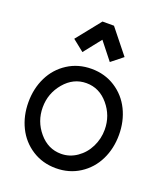

<svg xmlns="http://www.w3.org/2000/svg" viewBox="-135 -806 774 907"><g transform="rotate(20 252.0 -352.5)"><path d="M183.1 -548.3 125.5 -594.2 223.1 -716.3H280.8L378.4 -594.2L320.8 -548.3L252 -635.3ZM52.2 -113.8Q24.4 -170.4 24.4 -239.3Q24.4 -308.1 52.2 -364.7Q80.1 -421.4 132.6 -455.1Q185.1 -488.8 252 -488.8Q318.8 -488.8 371.3 -455.1Q423.8 -421.4 451.7 -364.7Q479.5 -308.1 479.5 -239.3Q479.5 -170.4 451.7 -113.8Q423.8 -57.1 371.3 -23.4Q318.8 10.3 252 10.3Q185.1 10.3 132.6 -23.4Q80.1 -57.1 52.2 -113.8ZM407.7 -239.3Q407.7 -309.6 362.5 -363.3Q317.4 -417 252 -417Q187 -417 141.6 -363.3Q96.2 -309.6 96.2 -239.3Q96.2 -168.9 141.4 -115.5Q186.5 -62 252 -62Q294.9 -62 331.3 -87.2Q367.7 -112.3 387.7 -153.1Q407.7 -193.8 407.7 -239.3Z"/></g></svg>

Font: Eligible
Style: Regular
Weight: 500
Version: Version 1.1